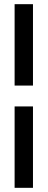

<svg xmlns="http://www.w3.org/2000/svg" viewBox="-20 -797 228 920"><path d="M138 -387H50V-777H138ZM138 103H50V-287H138Z"/></svg>

Font: Akshar
Style: Regular
Weight: 400
Designer: Tall Chai
Foundry: Tall Chai
Version: Version 1.000